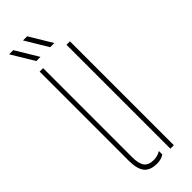

<svg xmlns="http://www.w3.org/2000/svg" viewBox="-249 -759 784 784"><g transform="rotate(-45 143.0 -366.5)"><path d="M51 -86V-600H71V-86Q71 -48 83.8 -31.5Q96.5 -15 125 -15Q147.5 -15 166 -26.5V-6.5Q148.5 5 125 5Q86 5 68.5 -16.2Q51 -37.5 51 -86ZM206 0V-600H226V0ZM72 -640 13 -738H37L96 -640ZM152 -640 93 -738H117L176 -640Z"/></g></svg>

Font: Big Shoulders Stencil Thin
Style: Regular
Weight: 100
Designer: Patric King
Foundry: XO Type Co
Version: Version 2.001